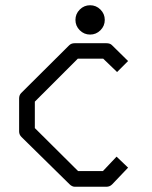

<svg xmlns="http://www.w3.org/2000/svg" viewBox="-20 -762 580 733"><path d="M284.5 -646.5Q268 -663 268 -686Q268 -709 284.5 -725.5Q301 -742 324 -742Q347 -742 363.5 -725.5Q380 -709 380 -686Q380 -663 363.5 -646.5Q347 -630 324 -630Q301 -630 284.5 -646.5ZM469 -529 427 -487 374 -538H277L113 -374V-273L278 -109H373L425 -164L469 -122L408 -58Q399 -49 386 -49H266Q255 -49 245 -59L62 -239Q53 -248 53 -260V-386Q53 -399 61 -407L244 -589Q252 -597 265 -597H386Q400 -597 407 -590Z"/></svg>

Font: IBM 3270
Style: Regular
Weight: 400
Monospace: yes
Version: Version 2.3.1